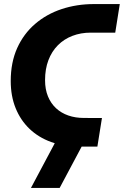

<svg xmlns="http://www.w3.org/2000/svg" viewBox="-20 -720 608 943"><path d="M368.3 0Q292.3 0 230.5 -22.7Q168.7 -45.3 124.7 -87.5Q80.7 -129.7 56.7 -189Q32.7 -248.3 32.7 -322Q32.7 -413.3 64.3 -483.7Q96 -554 152.2 -602.3Q208.3 -650.7 282.5 -675.3Q356.7 -700 441.7 -700H568.3L546 -559.7H425.7Q376.7 -559.7 335.5 -543.8Q294.3 -528 264.2 -497.7Q234 -467.3 217.7 -424.2Q201.3 -381 201.3 -326.3Q201.3 -281 215.7 -246.3Q230 -211.7 255.5 -188.2Q281 -164.7 315.7 -152.7Q350.3 -140.7 391.7 -140.7L480.7 -140.3L458.3 0ZM132 203 255 -28H396L273 203Z"/></svg>

Font: MuseoModerno Thin
Style: Italic
Weight: 100
Italic angle: -9°
Designer: Pablo Cosgaya, Héctor Gatti, Marcela Romero, and the Authors of The MuseoModerno Project.
Foundry: Omnibus-Type Team
Version: Version 1.003